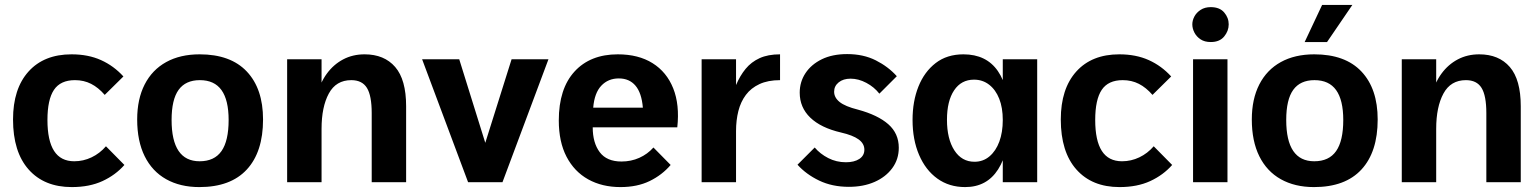

<svg xmlns="http://www.w3.org/2000/svg" viewBox="-20 -741 6263 781"><path d="M486 -70Q450 -29 397 -4.5Q344 20 272 20Q160 20 96.5 -51.5Q33 -123 33 -255Q33 -380 96 -450Q159 -520 271 -520Q339 -520 391 -496.5Q443 -473 482 -430L406 -355Q380 -385 350.5 -400Q321 -415 285 -415Q226 -415 199.5 -375.5Q173 -336 173 -253Q173 -169 200 -127Q227 -85 282 -85Q319 -85 352.5 -101Q386 -117 411 -146Z M791 20Q713 20 656 -12Q599 -44 568.5 -105.5Q538 -167 538 -255Q538 -338 568.5 -397.5Q599 -457 656 -488.5Q713 -520 792 -520Q918 -520 984 -450Q1050 -380 1050 -255Q1050 -123 984 -51.5Q918 20 791 20ZM792 -85Q852 -85 881 -126.5Q910 -168 910 -253Q910 -334 881 -374.5Q852 -415 793 -415Q735 -415 706.5 -375.5Q678 -336 678 -253Q678 -169 706.5 -127Q735 -85 792 -85Z M1492 -281Q1492 -352 1472.5 -383.5Q1453 -415 1409 -415Q1347 -415 1317.5 -360.5Q1288 -306 1288 -217L1273 -278L1269 -351Q1282 -404 1309.5 -441.5Q1337 -479 1376 -499.5Q1415 -520 1463 -520Q1543 -520 1587.5 -468.5Q1632 -417 1632 -309V0H1492ZM1148 -500H1288V0H1148Z M1697 -500H1848L1954 -160L2061 -500H2211L2024 0H1884Z M2504 20Q2429 20 2372.5 -11.5Q2316 -43 2284.5 -103.5Q2253 -164 2253 -251Q2253 -380 2317 -450Q2381 -520 2493 -520Q2577 -520 2634.5 -484Q2692 -448 2718.5 -381.5Q2745 -315 2735 -223H2391Q2391 -160 2419.5 -122Q2448 -84 2508 -84Q2547 -84 2580.5 -99Q2614 -114 2638 -141L2708 -70Q2673 -29 2622.5 -4.5Q2572 20 2504 20ZM2393 -303H2595Q2590 -363 2565 -392.5Q2540 -422 2497 -422Q2454 -422 2426 -392.5Q2398 -363 2393 -303Z M2834 -500H2974V-395Q2990 -433 3013 -461Q3036 -489 3070 -504.5Q3104 -520 3153 -520V-415Q3104 -415 3069.5 -399Q3035 -383 3014 -355Q2993 -327 2983.5 -289.5Q2974 -252 2974 -208V0H2834Z M3294 -141Q3316 -115 3349 -98Q3382 -81 3421 -81Q3455 -81 3475.5 -94.5Q3496 -108 3496 -132Q3496 -157 3472.5 -174Q3449 -191 3401 -202Q3319 -221 3276 -262.5Q3233 -304 3233 -364Q3233 -408 3256.5 -443.5Q3280 -479 3323 -500Q3366 -521 3426 -521Q3492 -521 3542.5 -495.5Q3593 -470 3628 -431L3557 -360Q3536 -387 3504 -404Q3472 -421 3440 -421Q3410 -421 3391.5 -406Q3373 -391 3373 -368Q3373 -344 3395.5 -326Q3418 -308 3470 -295Q3551 -273 3593.5 -235.5Q3636 -198 3636 -140Q3636 -93 3609.5 -57Q3583 -21 3537.5 -1Q3492 19 3433 19Q3365 19 3312 -6.5Q3259 -32 3224 -71Z M3906 20Q3841 20 3793 -14.5Q3745 -49 3718.5 -111Q3692 -173 3692 -253Q3692 -329 3716 -389Q3740 -449 3786 -484.5Q3832 -520 3899 -520Q3992 -520 4039 -452Q4086 -384 4086 -253Q4086 -124 4040 -52Q3994 20 3906 20ZM3944 -83Q3979 -83 4005 -105Q4031 -127 4045 -165Q4059 -203 4059 -253Q4059 -303 4044.5 -339.5Q4030 -376 4003.5 -396.5Q3977 -417 3942 -417Q3890 -417 3861 -373.5Q3832 -330 3832 -254Q3832 -176 3862 -129.5Q3892 -83 3944 -83ZM4059 0V-500H4199V0Z M4748 -70Q4712 -29 4659 -4.5Q4606 20 4534 20Q4422 20 4358.5 -51.5Q4295 -123 4295 -255Q4295 -380 4358 -450Q4421 -520 4533 -520Q4601 -520 4653 -496.5Q4705 -473 4744 -430L4668 -355Q4642 -385 4612.5 -400Q4583 -415 4547 -415Q4488 -415 4461.5 -375.5Q4435 -336 4435 -253Q4435 -169 4462 -127Q4489 -85 4544 -85Q4581 -85 4614.5 -101Q4648 -117 4673 -146Z M4833 -500H4973V0H4833ZM4830 -642Q4830 -658 4838.5 -674Q4847 -690 4864 -701Q4881 -712 4905 -712Q4941 -712 4959.5 -690.5Q4978 -669 4978 -642Q4978 -615 4959.5 -592.5Q4941 -570 4905 -570Q4880 -570 4863.5 -581Q4847 -592 4838.5 -608.5Q4830 -625 4830 -642Z M5325 20Q5247 20 5190 -12Q5133 -44 5102.5 -105.5Q5072 -167 5072 -255Q5072 -338 5102.5 -397.5Q5133 -457 5190 -488.5Q5247 -520 5326 -520Q5452 -520 5518 -450Q5584 -380 5584 -255Q5584 -123 5518 -51.5Q5452 20 5325 20ZM5326 -85Q5386 -85 5415 -126.5Q5444 -168 5444 -253Q5444 -334 5415 -374.5Q5386 -415 5327 -415Q5269 -415 5240.5 -375.5Q5212 -336 5212 -253Q5212 -169 5240.5 -127Q5269 -85 5326 -85ZM5358 -721H5481L5378 -570H5287Z M6026 -281Q6026 -352 6006.5 -383.5Q5987 -415 5943 -415Q5881 -415 5851.5 -360.5Q5822 -306 5822 -217L5807 -278L5803 -351Q5816 -404 5843.5 -441.5Q5871 -479 5910 -499.5Q5949 -520 5997 -520Q6077 -520 6121.5 -468.5Q6166 -417 6166 -309V0H6026ZM5682 -500H5822V0H5682Z"/></svg>

Font: Moderustic SemiBold
Style: Regular
Weight: 600
Designer: Tural Alisoy
Foundry: TAFT Foundry
Version: Version 2.120